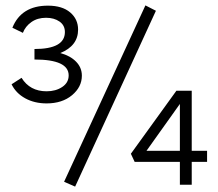

<svg xmlns="http://www.w3.org/2000/svg" viewBox="-20 -686 808 713"><path d="M520 -666 559 -646 259 7 218 -11ZM284 -405Q284 -363 247.5 -332.5Q211 -302 153 -302Q108 -302 73.5 -321Q39 -340 23 -373L60 -397Q91 -347 153 -347Q187 -347 211 -363Q235 -379 235 -406Q235 -465 108 -465V-504Q221 -504 221 -567Q221 -592 201 -606Q181 -620 151 -620Q119 -620 96.5 -604Q74 -588 65 -564L26 -583Q59 -665 158 -665Q211 -665 240.5 -640Q270 -615 270 -576Q270 -516 204 -489Q241 -479 262.5 -457Q284 -435 284 -405ZM749 -126V-85H692V0H648V-85H480L466 -115L635 -349H692V-126ZM524 -126H648V-300Z"/></svg>

Font: EauTestInfant
Style: Regular
Weight: 400
Designer: Christian Thalmann (Catharsis Fonts)
Version: Version 0.001;PS 000.001;hotconv 1.0.88;makeotf.lib2.5.64775